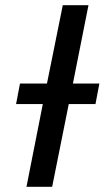

<svg xmlns="http://www.w3.org/2000/svg" viewBox="-20 -720 408 740"><path d="M82 0 145 -319H42L57 -398H161L222 -700H321L261 -398H363L348 -319H245L181 0Z"/></svg>

Font: Montserrat Medium
Style: Italic
Weight: 500
Italic angle: -11.3°
Designer: Julieta Ulanovsky
Foundry: Julieta Ulanovsky
Version: Version 9.000; ttfautohint (v1.8.4.7-5d5b)